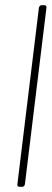

<svg xmlns="http://www.w3.org/2000/svg" viewBox="-20 -720 199 740"><path d="M55 0H65C71 0 75 -4 76 -10L159 -690C160 -696 157 -700 151 -700H141C135 -700 131 -696 130 -690L47 -10C46 -4 49 0 55 0Z"/></svg>

Font: Barlow Condensed Thin
Style: Italic
Weight: 250
Width: 3
Italic angle: -7°
Designer: Jeremy Tribby
Foundry: Tribby Type
Version: Version 1.422;hotconv 1.0.109;makeotfexe 2.5.65596